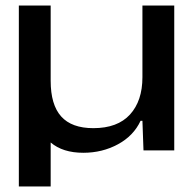

<svg xmlns="http://www.w3.org/2000/svg" viewBox="-20 -549 709 701"><path d="M48.8 131.8V-528.8H165V-253.9Q165 -166.5 203.4 -123.8Q241.7 -81.1 320.8 -81.1Q409.2 -81.1 454.6 -130.9Q500 -180.7 500 -267.1V-528.8H616.2V0H503.9L500 -107.9H493.2Q467.8 -53.2 410.6 -22.2Q353.5 8.8 284.2 8.8Q209 8.8 165 -28.8V131.8Z"/></svg>

Font: Lumene Sans Expanded Medium
Style: Regular
Weight: 500
Width: 7
Designer: Deni Anggara
Version: Version 1.003;Glyphs 3.1.2 (3151)